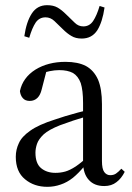

<svg xmlns="http://www.w3.org/2000/svg" viewBox="-20 -710 510 742"><path d="M163 12Q190 12 215 3Q239 -5 262 -23Q284 -41 308 -70H338L328 -112Q295 -82 273 -67Q250 -52 232 -47Q214 -42 194 -42Q161 -42 139 -60Q117 -78 117 -120Q117 -136 123 -154Q129 -172 149 -191Q169 -209 212 -226Q232 -233 263 -244Q294 -254 340 -268V-290Q308 -282 281 -275Q254 -267 232 -261Q210 -254 192 -248Q129 -228 97 -205Q64 -182 53 -157Q41 -132 41 -104Q41 -46 77 -17Q112 12 163 12ZM383 9Q411 9 430 -6Q449 -20 462 -46L449 -58Q437 -45 428 -39Q419 -33 406 -33Q392 -33 383 -45Q374 -57 374 -88V-308Q374 -366 359 -402Q343 -438 312 -455Q281 -471 233 -471Q166 -471 117 -441Q68 -410 57 -358Q59 -341 68 -331Q77 -320 95 -320Q113 -320 125 -332Q136 -343 141 -364L162 -445L129 -423Q152 -431 172 -435Q191 -439 209 -439Q241 -439 262 -428Q282 -416 292 -389Q301 -361 301 -312V-83V-80Q302 -38 323 -15Q344 9 383 9ZM74 -570 93 -564Q104 -602 118 -623Q132 -643 156 -643Q175 -643 190 -629Q205 -615 222 -598Q240 -580 256 -571Q272 -561 296 -561Q335 -561 356 -593Q376 -625 384 -681L365 -687Q354 -650 340 -629Q326 -608 302 -608Q283 -608 269 -622Q254 -636 236 -654Q218 -672 202 -681Q186 -690 162 -690Q124 -690 103 -658Q82 -626 74 -570Z"/></svg>

Font: Source Serif 4 48pt
Style: Regular
Weight: 400
Designer: Frank Grie√ühammer
Foundry: Adobe Systems Incorporated
Version: Version 4.004;hotconv 1.0.116;makeotfexe 2.5.65601